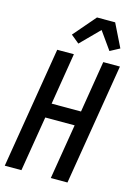

<svg xmlns="http://www.w3.org/2000/svg" viewBox="-142 -1051 790 1124"><g transform="rotate(15 252.5 -489.0)"><path d="M4 0 125 -735H226L175 -422H353L404 -735H505L384 0H283L338 -334H160L105 0ZM235 -802 185 -843 301 -978H411L480 -838L422 -807L346 -914Z"/></g></svg>

Font: Iosevka Term Curly Semibold
Style: Italic
Weight: 600
Italic angle: -9°
Designer: Belleve Invis
Foundry: Belleve Invis
Version: Version 32.3.0